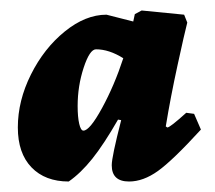

<svg xmlns="http://www.w3.org/2000/svg" viewBox="-20 -672 410 366"><path d="M335 -457 350 -455 363 -425Q309 -366 281 -346Q253 -326 226 -326Q193 -326 193 -357Q193 -373 211 -443L205 -444Q178 -397 156 -369.5Q134 -342 111 -326Q66 -326 40 -353Q14 -380 14 -429Q14 -480 39 -530Q64 -580 103.5 -612Q143 -644 183 -644L234 -631L237 -645L250 -652L331 -644L337 -629Q332 -610 318.5 -548Q305 -486 296 -431L299 -429Q304 -429 335 -457ZM215 -561Q188 -578 163 -578Q151 -578 139.5 -543Q128 -508 128 -470Q128 -449 131 -436Q134 -423 139 -423Q151 -423 174.5 -466Q198 -509 215 -561Z"/></svg>

Font: Alegreya SC ExtraBold
Style: Italic
Weight: 800
Italic angle: -7°
Designer: Juan Pablo del Peral
Foundry: Huerta Tipografica
Version: Version 2.007; ttfautohint (v1.6)